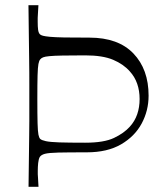

<svg xmlns="http://www.w3.org/2000/svg" viewBox="-20 -720 641 740"><path d="M90 0Q91 -70.9 91.5 -118.4Q92 -165.9 92.5 -197.7Q93 -229.6 93 -253.1Q93 -276.7 93 -298.8Q93 -320.9 93 -350Q93 -374.1 93 -394.5Q93 -414.9 92.9 -438.9Q92.9 -462.9 92.3 -496.4Q91.7 -529.9 91.2 -579.1Q90.7 -628.3 89.7 -700H128.1Q127.1 -678.3 126.2 -667.7Q125.3 -657.1 125.3 -651.1Q125.3 -645 125.3 -635.6Q125.3 -617 126.9 -604.9Q128.6 -592.9 134.1 -587.6Q137.6 -584.4 145.8 -582.1Q154 -579.9 172.9 -578.1Q191.9 -576.3 228.1 -575.6Q264.3 -575 324.6 -575Q435.7 -575 494.2 -513.9Q552.7 -452.9 552.7 -351.3Q552.7 -293.6 526 -243.9Q499.3 -194.3 446.5 -163.6Q393.7 -132.9 314.4 -132.9Q242.1 -132.9 205 -132Q167.9 -131.1 153.2 -127.2Q138.6 -123.3 133.1 -114.7Q128.7 -106.4 127.1 -91.5Q125.6 -76.6 125.6 -62.1Q125.6 -54.4 125.6 -48.7Q125.7 -43 126.6 -32.6Q127.6 -22.3 128.4 0ZM123.9 -338.3Q123.9 -276.6 124.8 -245.1Q125.7 -213.6 128.1 -201.2Q130.6 -188.9 135 -184.6Q140.3 -179.6 156.5 -176Q172.7 -172.4 208.2 -171.2Q243.7 -170 308.3 -170Q380.9 -170 419.4 -188.4Q457.9 -206.7 480.3 -231.7Q499.4 -252.6 508.8 -279.6Q518.1 -306.6 518.1 -338.3Q518.1 -370 508.8 -397Q499.4 -424 480.3 -444.9Q456.1 -472.6 415.9 -489.6Q375.7 -506.6 308.3 -506.6Q253.7 -506.6 220.7 -505.9Q187.7 -505.3 170.5 -503.6Q153.3 -502 146.1 -499Q138.9 -496 135 -491.1Q130.6 -486.1 128.1 -473.3Q125.7 -460.4 124.8 -429.8Q123.9 -399.1 123.9 -338.3Z"/></svg>

Font: Ojuju ExtraLight
Style: Regular
Weight: 200
Designer: Chisaokwu Joboson, Mirko Velimirovic
Foundry: Udi Foundry
Version: Version 1.000